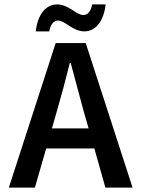

<svg xmlns="http://www.w3.org/2000/svg" viewBox="-20 -849 639 869"><path d="M397 -829C391 -796 376 -781 358 -781C324 -781 292 -829 238 -829C188 -829 150 -784 142 -707H203C209 -740 224 -756 242 -756C276 -756 308 -707 362 -707C412 -707 450 -753 458 -829ZM215 -268 238 -348C258 -417 278 -491 296 -564H300C319 -492 339 -417 358 -348L381 -268ZM457 0H580L368 -654H232L20 0H138L189 -177H407Z"/></svg>

Font: Source Code Pro Semibold
Style: Regular
Weight: 600
Monospace: yes
Designer: Paul D. Hunt
Foundry: Adobe Systems Incorporated
Version: Version 1.017;PS 1.000;hotconv 1.0.70;makeotf.lib2.5.5900